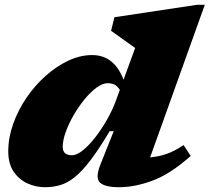

<svg xmlns="http://www.w3.org/2000/svg" viewBox="-20 -767 876 802"><path d="M776.5 -115.5Q691.5 -40 617.2 -12.5Q543 15 478 15Q417.5 15 397.5 -4.5Q377.5 -24 399 -78.5L455 -219H438Q393 -143.5 357.5 -97Q322 -50.5 291.2 -26.2Q260.5 -2 230.5 6.5Q200.5 15 166.5 15Q129.5 15 94.5 -1Q59.5 -17 37 -50Q14.5 -83 14.5 -134.5Q14.5 -192 35 -249.5Q55.5 -307 90.5 -358.5Q125.5 -410 170.8 -450.2Q216 -490.5 265.8 -513.8Q315.5 -537 364.5 -537Q457 -537 496 -434L544.5 -566.5L444 -638.5L458 -695L803 -747H835.5L607 -109.5Q644.5 -113 677 -124.5Q709.5 -136 747 -161ZM242 -153.5Q242 -118.5 280.5 -118.5Q301 -118.5 327 -139.8Q353 -161 379.2 -195Q405.5 -229 427.8 -268.5Q450 -308 463.5 -345L480.5 -391.5Q469.5 -408.5 457.2 -414Q445 -419.5 430 -419.5Q408.5 -419.5 383.2 -401Q358 -382.5 333.2 -352.2Q308.5 -322 287.8 -286.2Q267 -250.5 254.5 -215.5Q242 -180.5 242 -153.5Z"/></svg>

Font: Newsreader 6pt ExtraBold
Style: Italic
Weight: 800
Italic angle: -17°
Designer: Hugues Gentile
Foundry: Production Type
Version: Version 1.003; ttfautohint (v1.8.3)